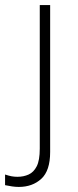

<svg xmlns="http://www.w3.org/2000/svg" viewBox="-69 -520 307 758"><path d="M-49 169Q-34 174 -23 176Q-12 178 0 178Q24 178 44 169Q64 160 76 136.5Q88 113 88 67V-500H129V80Q129 154 94 186Q59 218 5 218Q-7 218 -21 216Q-35 214 -49 211Z"/></svg>

Font: Muli ExtraLight
Style: Regular
Weight: 250
Designer: Vernon Adams
Foundry: Vernon Adams
Version: Version 2.100; ttfautohint (v1.8.1.43-b0c9)